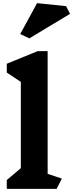

<svg xmlns="http://www.w3.org/2000/svg" viewBox="-20 -1197 464 1217"><path d="M339 0H23V-56L112 -131V-678L23 -737V-793L219 -873H282V-95L372 -65ZM424 -1109 166 -954 108 -981 215 -1177 399 -1158Z"/></svg>

Font: Inknut Antiqua
Style: Bold
Weight: 700
Designer: Claus Eggers Sørensen
Foundry: Claus Eggers Sørensen
Version: Version 1.003; ttfautohint (v1.8.2) -l 8 -r 50 -G 200 -x 14 